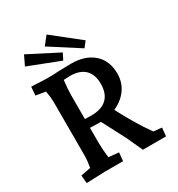

<svg xmlns="http://www.w3.org/2000/svg" viewBox="-219 -1090 1141 1234"><g transform="rotate(-30 351.5 -473.0)"><path d="M55 -54 128 -68Q137 -120 137 -149V-557Q137 -583 128 -635L56 -647L61 -710Q151 -705 179 -705Q222 -705 268 -708Q328 -710 356 -710Q461 -710 522 -656Q583 -602 583 -506Q583 -440 546.5 -390Q510 -340 449 -314Q496 -223 554 -131L597 -68L658 -62L652 0H480L427 -116L336 -290H325Q302 -290 256 -292V-179Q256 -133 264 -69L339 -62L333 0H201Q178 0 60 5ZM305 -356Q379 -356 418.5 -393Q458 -430 458 -503Q458 -572 420.5 -608.5Q383 -645 311 -645L264 -643Q256 -577 256 -527V-357ZM266 -890 314 -951 513 -793 481 -752ZM91 -842 125 -913 347 -799 323 -752Z"/></g></svg>

Font: Andada Pro
Style: Bold
Weight: 700
Designer: Carolina Giovagnoli
Foundry: Huerta Tipografica
Version: Version 3.005; ttfautohint (v1.8.4)